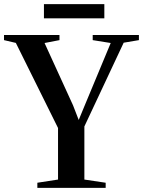

<svg xmlns="http://www.w3.org/2000/svg" viewBox="-36 -913 696 933"><path d="M246 -40.5V-291L41 -704.5L-16.5 -718V-743H253V-718L180.5 -704L319 -401L346.5 -330L375 -399L502 -704L414.5 -718V-743H639V-718L565 -705.5L374 -298.5V-40.5L477.5 -25V0H145.5V-25ZM471 -893V-824H177.5V-893Z"/></svg>

Font: Merriweather 120pt SemiBold
Style: Regular
Weight: 600
Version: Version 2.100